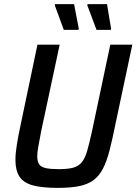

<svg xmlns="http://www.w3.org/2000/svg" viewBox="-20 -905 663 933"><path d="M261 8Q184 8 139 -4.5Q94 -17 74.5 -47Q55 -77 55 -128Q55 -160 62 -203Q69 -246 81 -302L162 -688H270L180 -267Q172 -224 166.5 -194.5Q161 -165 161 -146Q161 -120 170.5 -106.5Q180 -93 203 -88Q226 -83 265 -83Q309 -83 335 -90Q361 -97 377 -116Q393 -135 403.5 -171.5Q414 -208 427 -267L516 -688H623L541 -302Q526 -227 512 -173Q498 -119 479.5 -84Q461 -49 433.5 -29Q406 -9 364.5 -0.5Q323 8 261 8ZM360 -760H290L246 -880L248 -885H340L363 -765ZM518 -760H449L404 -880L406 -885H500L520 -765Z"/></svg>

Font: Saira SemiCondensed Medium
Style: Italic
Weight: 500
Width: 4
Italic angle: -12°
Designer: Hector Gatti with collaboration of the Omnibus-Type team
Foundry: Omnibus-Type
Version: Version 1.101